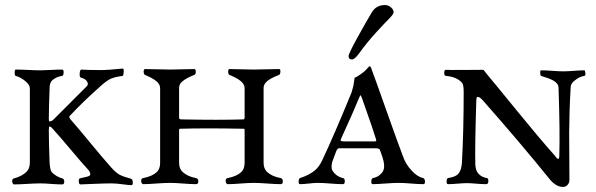

<svg xmlns="http://www.w3.org/2000/svg" viewBox="-20 -725 2355 759"><path d="M417 -66Q437 -43 451.5 -35Q466 -27 499 -18Q504 -16 505 -4.5Q506 7 499 7Q491 7 465 3.5Q439 0 421 0Q393 0 347 2Q301 4 298 4Q292 4 291.5 -7.5Q291 -19 296 -20Q300 -21 306.5 -22.5Q313 -24 318 -25Q323 -26 327.5 -27.5Q332 -29 334.5 -31Q337 -33 337 -36Q337 -46 326 -57Q308 -76 263.5 -129Q219 -182 191 -213Q181 -225 176 -225Q173 -225 173 -210Q173 -167 176 -83Q178 -51 185 -44Q203 -26 226 -20Q234 -18 234 -7Q234 4 226 4Q207 4 182 2Q157 0 140 0Q119 0 86 2Q53 4 36 4Q32 4 29.5 -1.5Q27 -7 28.5 -13Q30 -19 36 -20Q67 -28 86 -47Q98 -60 98 -83V-375Q98 -389 83 -402Q62 -420 42 -425Q38 -426 38 -438Q38 -450 42 -450Q62 -450 91.5 -448.5Q121 -447 140 -447Q156 -447 181 -448.5Q206 -450 226 -450Q232 -450 231.5 -438Q231 -426 226 -425Q204 -422 187 -408Q176 -399 176 -375Q173 -292 173 -253Q173 -245 176 -245Q184 -245 191 -252L323 -384Q331 -392 324 -403Q317 -414 300 -418Q294 -420 295 -435Q296 -450 302 -450Q323 -448 377 -448Q408 -448 465 -454Q470 -454 469 -440Q468 -426 465 -425Q434 -421 417.5 -413.5Q401 -406 377 -384Q308 -323 255 -266Q252 -262 258 -254Q292 -215 338.5 -158.5Q385 -102 417 -66Z M688 -259Q688 -253 698 -253Q844 -250 942 -253Q947 -253 947 -261V-377Q947 -392 931 -405Q918 -416 887 -429Q882 -431 882 -441.5Q882 -452 887 -452Q909 -452 937 -451Q965 -450 983 -450Q1002 -450 1032 -451Q1062 -452 1083 -452Q1089 -452 1088.5 -441.5Q1088 -431 1083 -429Q1048 -415 1036 -404Q1022 -392 1022 -377V-82Q1022 -58 1036 -45Q1056 -27 1090 -21Q1098 -19 1098 -8Q1098 3 1090 3Q1070 3 1037 0.5Q1004 -2 983 -2Q963 -2 931 0.5Q899 3 880 3Q876 3 873.5 -2.5Q871 -8 872.5 -14Q874 -20 880 -21Q916 -28 934 -45Q947 -57 947 -82V-211Q947 -216 943 -216Q792 -219 691 -216Q688 -216 688 -209V-82Q688 -58 702 -45Q722 -27 755 -21Q764 -19 764 -8Q764 3 755 3Q735 3 704 0.5Q673 -2 653 -2Q631 -2 597.5 0.5Q564 3 546 3Q542 3 539.5 -2.5Q537 -8 538.5 -14Q540 -20 546 -21Q582 -28 600 -45Q613 -57 613 -82V-377Q613 -392 597 -405Q584 -416 553 -429Q550 -430 548.5 -436Q547 -442 548.5 -447Q550 -452 553 -452Q575 -452 604.5 -451Q634 -450 653 -450Q671 -450 699 -451Q727 -452 748 -452Q754 -452 754 -441.5Q754 -431 748 -429Q714 -415 702 -404Q688 -394 688 -377Z M1166 3Q1160 3 1160.5 -8Q1161 -19 1166 -21Q1202 -33 1223 -50Q1241 -64 1254 -92Q1299 -187 1370 -360Q1374 -373 1377 -386Q1378 -391 1379 -399Q1380 -407 1381 -412L1382 -418Q1388 -419 1405 -431Q1422 -443 1427 -449Q1439 -463 1441 -463Q1445 -463 1448 -454Q1468 -400 1507.5 -288Q1547 -176 1573 -107Q1584 -75 1608 -50Q1630 -26 1653 -21Q1659 -19 1660 -8Q1661 3 1653 3Q1634 3 1605 0.5Q1576 -2 1557 -2Q1536 -2 1502.5 0.5Q1469 3 1453 3Q1449 3 1448 -3Q1447 -9 1449 -15Q1451 -21 1454 -21Q1480 -26 1494 -48Q1502 -62 1496 -89Q1494 -100 1482 -132Q1480 -139 1463 -139H1321Q1314 -139 1309 -127Q1294 -87 1293 -84Q1288 -61 1294 -51Q1309 -27 1336 -21Q1343 -20 1343 -8.5Q1343 3 1336 3Q1316 3 1286 0.5Q1256 -2 1237 -2Q1223 -2 1201 0.5Q1179 3 1166 3ZM1399 -337Q1378 -285 1328 -176Q1325 -170 1328 -168Q1331 -166 1341 -166H1458Q1466 -166 1467 -167Q1468 -168 1466 -176Q1460 -198 1411 -337Q1408 -345 1406.5 -347Q1405 -349 1403.5 -347Q1402 -345 1399 -337ZM1398 -512Q1382 -490 1371 -490Q1358 -490 1358 -503Q1358 -513 1393.5 -577.5Q1429 -642 1451 -678Q1468 -705 1502 -705Q1515 -705 1525.5 -696Q1536 -687 1536 -677Q1536 -669 1519.5 -652.5Q1503 -636 1467.5 -597.5Q1432 -559 1398 -512Z M1751 3Q1745 3 1745.5 -8.5Q1746 -20 1751 -21Q1781 -26 1791 -37Q1804 -51 1806 -81Q1813 -208 1813 -361Q1813 -390 1807 -397Q1787 -421 1743 -425Q1736 -425 1736 -437Q1736 -449 1743 -449Q1748 -448 1816.5 -448.5Q1885 -449 1887 -449Q1891 -449 1893 -447Q1895 -445 1898 -440.5Q1901 -436 1903 -434Q1935 -396 2022.5 -288.5Q2110 -181 2173 -110Q2174 -109 2176.5 -105.5Q2179 -102 2181 -100Q2183 -98 2185.5 -97Q2188 -96 2189.5 -99Q2191 -102 2191 -110Q2194 -199 2188 -378Q2188 -387 2182 -394.5Q2176 -402 2166.5 -407Q2157 -412 2149 -415Q2141 -418 2131 -421Q2121 -424 2119 -425Q2116 -426 2115.5 -436.5Q2115 -447 2119 -447Q2137 -447 2163.5 -445Q2190 -443 2207 -443Q2223 -443 2249 -445Q2275 -447 2290 -447Q2293 -447 2294 -436Q2295 -425 2290 -425Q2271 -422 2255 -409Q2237 -397 2236 -382Q2233 -331 2231.5 -281.5Q2230 -232 2230 -200.5Q2230 -169 2230.5 -109.5Q2231 -50 2231 -13Q2231 -2 2223.5 6Q2216 14 2206 14Q2180 14 2156 -13Q2033 -165 1888 -329Q1879 -339 1873 -341Q1867 -343 1865.5 -340.5Q1864 -338 1863 -332Q1857 -142 1859 -73Q1861 -50 1870 -40Q1882 -25 1905 -21Q1911 -20 1910.5 -8.5Q1910 3 1902 3Q1884 3 1862 1Q1840 -1 1826 -1Q1812 -1 1789 1Q1766 3 1751 3Z"/></svg>

Font: EB Garamond 12 All SC
Style: AllSC
Weight: 400
Version: Version 0.016 ; ttfautohint (v0.97) -l 8 -r 50 -G 200 -x 0 -